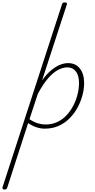

<svg xmlns="http://www.w3.org/2000/svg" viewBox="-121 -1035 776 1570"><path d="M-84 515Q-96 515 -99 508.5Q-102 502 -100 495L386 -1000Q389 -1008 393 -1011.5Q397 -1015 408 -1015Q418 -1015 423.5 -1011.5Q429 -1008 426 -1000L223 -378Q262 -432 300 -462.5Q338 -493 372 -506Q406 -519 435 -519Q497 -519 532 -475Q567 -431 567 -355Q567 -311 554.5 -261Q542 -211 516.5 -161.5Q491 -112 452 -71.5Q413 -31 361.5 -7Q310 17 244 17Q212 17 176.5 5.5Q141 -6 109 -29L-62 500Q-65 507 -70 511Q-75 515 -84 515ZM120 -60Q159 -35 190.5 -26Q222 -17 250 -17Q305 -17 349 -38Q393 -59 426 -95.5Q459 -132 481 -176.5Q503 -221 514 -267Q525 -313 525 -355Q525 -394 514.5 -422.5Q504 -451 482.5 -467.5Q461 -484 428 -484Q392 -484 351.5 -462Q311 -440 270 -392Q229 -344 188 -267Z"/></svg>

Font: Playwrite BE VLG Thin
Style: Regular
Weight: 250
Designer: Veronika Burian, José Scaglione
Foundry: TypeTogether
Version: Version 1.002